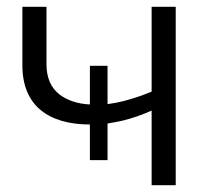

<svg xmlns="http://www.w3.org/2000/svg" viewBox="-20 -546 639 566"><path d="M297 -74V-182C311 -184 325 -187 340 -190C369 -197 398 -207 427 -220V0H498V-526H427V-276C399 -264 371 -255 344 -248C328 -244 312 -241 297 -239V-352H245V-238C208 -240 179 -250 156 -267C130 -287 117 -317 117 -357V-526H46V-353C46 -234 124 -179 245 -179V-74Z"/></svg>

Font: Montserrat Z
Style: Regular
Weight: 400
Designer: Julieta Ulanovsky
Foundry: Julieta Ulanovsky
Version: Version 8.000